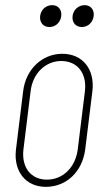

<svg xmlns="http://www.w3.org/2000/svg" viewBox="-20 -718 398 746"><path d="M172 -613C196 -613 215 -631 218 -656C221 -680 206 -698 183 -698C158 -698 139 -680 136 -656C133 -631 148 -613 172 -613ZM298 -613C322 -613 341 -631 344 -656C347 -680 332 -698 309 -698C285 -698 265 -680 262 -656C259 -631 274 -613 298 -613ZM158 8C239 8 300 -52 311 -137L339 -364C349 -448 302 -509 222 -509C143 -509 80 -448 70 -364L42 -137C32 -52 80 8 158 8ZM162 -20C100 -20 63 -68 71 -137L99 -364C107 -433 157 -481 218 -481C281 -481 318 -433 310 -364L282 -137C273 -68 225 -20 162 -20Z"/></svg>

Font: Barlow Condensed Thin
Style: Italic
Weight: 250
Width: 3
Italic angle: -7°
Designer: Jeremy Tribby
Foundry: Tribby Type
Version: Version 1.422;hotconv 1.0.109;makeotfexe 2.5.65596